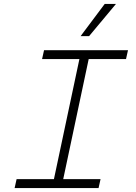

<svg xmlns="http://www.w3.org/2000/svg" viewBox="-20 -952 690 972"><path d="M64 -45H253L382 -653H193L203 -698H628L618 -653H429L300 -45H489L479 0H54ZM510 -932H567L431 -769H388Z"/></svg>

Font: Azeret Mono Thin
Style: Italic
Weight: 100
Italic angle: -12°
Designer: Martin Vácha
Foundry: Displaay
Version: Version 1.000; Glyphs 3.0.3, build 3074